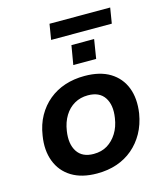

<svg xmlns="http://www.w3.org/2000/svg" viewBox="-122 -926 893 1030"><g transform="rotate(-15 324.0 -411.0)"><path d="M290 10Q205 10 149 -24.5Q93 -59 69.5 -121Q46 -183 59 -262Q68 -322 94 -368.5Q120 -415 159.5 -447.5Q199 -480 249 -496.5Q299 -513 358 -513Q444 -513 499.5 -479Q555 -445 578.5 -384.5Q602 -324 590 -243Q580 -183 554 -136.5Q528 -90 489 -57Q450 -24 400 -7Q350 10 290 10ZM299 -96Q343 -96 375 -115.5Q407 -135 429 -170Q451 -205 458 -253Q469 -323 441 -365.5Q413 -408 349 -408Q307 -408 274 -389Q241 -370 219.5 -335Q198 -300 191 -253Q180 -182 208 -139Q236 -96 299 -96ZM236 -746 250 -832H587L573 -746ZM316 -585 334 -691H460L443 -585Z"/></g></svg>

Font: Nunito Sans 6pt
Style: Bold Italic
Weight: 700
Italic angle: -9°
Version: Version 3.101;gftools[0.9.27]